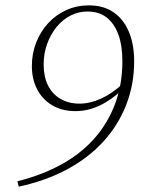

<svg xmlns="http://www.w3.org/2000/svg" viewBox="-20 -684 532 717"><path d="M45 -7Q140 -31 213 -72Q286 -113 335.5 -170.5Q385 -228 411 -299.5Q437 -371 437 -455Q437 -514 422 -555Q407 -596 378.5 -618.5Q350 -641 307 -641Q273 -641 243.5 -626Q214 -611 191.5 -583.5Q169 -556 156 -520Q143 -484 143 -443Q143 -398 159 -365.5Q175 -333 205.5 -315Q236 -297 277 -297Q317 -297 358 -316Q399 -335 437 -370L447 -352H440Q397 -311 352.5 -290Q308 -269 262 -269Q212 -269 175.5 -290.5Q139 -312 119 -350Q99 -388 99 -437Q99 -484 115 -525Q131 -566 160 -597.5Q189 -629 228 -646.5Q267 -664 312 -664Q366 -664 403.5 -638.5Q441 -613 461 -566Q481 -519 481 -455Q481 -369 451.5 -293Q422 -217 366.5 -156Q311 -95 231.5 -52Q152 -9 50 13Z"/></svg>

Font: Source Serif 4 36pt Light
Style: Italic
Weight: 300
Italic angle: -12°
Designer: Frank Grießhammer
Foundry: Adobe Systems Incorporated
Version: Version 4.004;hotconv 1.0.116;makeotfexe 2.5.65601